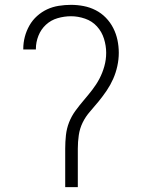

<svg xmlns="http://www.w3.org/2000/svg" viewBox="-20 -772 590 792"><path d="M249 0V-159Q249 -187 252 -214.5Q255 -242 265 -267.5Q275 -293 291.5 -315.5Q308 -338 326 -359Q344 -380 361 -402Q378 -424 390.5 -448Q403 -472 410.5 -499Q418 -526 418 -554Q418 -583 409 -612Q400 -641 380 -663Q360 -685 331 -695Q302 -705 273 -705Q245 -705 217.5 -697Q190 -689 169.5 -670Q149 -651 138.5 -624.5Q128 -598 128 -570V-568H76V-570Q76 -596 82.5 -620.5Q89 -645 101.5 -667Q114 -689 133 -706Q152 -723 174.5 -733.5Q197 -744 222.5 -748Q248 -752 273 -752Q299 -752 325 -747Q351 -742 374.5 -730Q398 -718 416.5 -699Q435 -680 447 -656.5Q459 -633 464.5 -607Q470 -581 470 -554Q470 -527 464 -499.5Q458 -472 447 -447Q436 -422 420.5 -399Q405 -376 387.5 -354.5Q370 -333 351.5 -312Q333 -291 321 -266.5Q309 -242 305 -214.5Q301 -187 301 -159V0Z"/></svg>

Font: Lode Dark
Style: Regular
Weight: 400
Monospace: yes
Designer: Belleve Invis
Foundry: Belleve Invis
Version: Version 29.2.0; ttfautohint (v1.8.3)